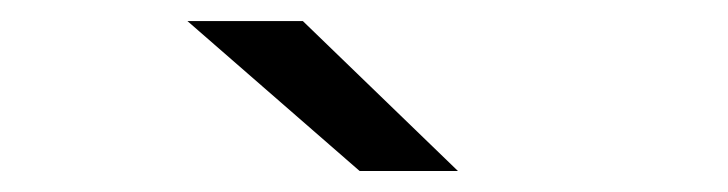

<svg xmlns="http://www.w3.org/2000/svg" viewBox="-20 -726 690 182"><path d="M320.9 -563.9 157.7 -706H267.1L414.1 -563.9Z"/></svg>

Font: Trispace Thin
Style: Regular
Weight: 100
Designer: Tyler Finck
Foundry: Etcetera Type Company
Version: Version 1.210